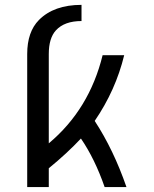

<svg xmlns="http://www.w3.org/2000/svg" viewBox="-20 -762 626 782"><path d="M90.8 0V-542Q90.8 -632.3 138.7 -680.7Q199.7 -742.2 312 -742.2V-676.3Q242.7 -676.3 208 -638.7Q178.7 -606.9 178.7 -542V-178.2Q343.8 -316.4 397.9 -537.1H485.8Q451.2 -394.5 365.7 -269.5Q442.4 -152.3 495.1 0H406.2Q366.2 -115.2 309.6 -197.8Q253.4 -137.7 178.7 -76.7V0Z"/></svg>

Font: Consola Mono
Style: Book
Weight: 400
Monospace: yes
Version: Version 2.001